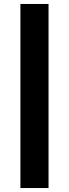

<svg xmlns="http://www.w3.org/2000/svg" viewBox="-20 -828 348 969"><path d="M225 -808V121H83V-808Z"/></svg>

Font: Parkinsans Light SemiBold
Style: Regular
Weight: 600
Version: Version 1.000